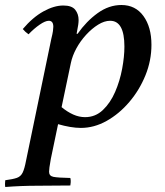

<svg xmlns="http://www.w3.org/2000/svg" viewBox="-78 -500 659 767"><path d="M154 -4 125 135Q121 157 119.5 168.5Q118 180 118 186Q118 203 135.5 206.5Q153 210 203 211Q205 219 204.5 227.5Q204 236 203 241Q135 242 71 242Q7 242 -57 247Q-58 242 -58 234Q-58 226 -57 220Q-26 216 -10.5 210.5Q5 205 12.5 189.5Q20 174 26 142L127 -345Q132 -365 133.5 -376Q135 -387 135 -393Q135 -417 117 -417Q103 -417 80.5 -401.5Q58 -386 36 -363Q29 -368 23.5 -373Q18 -378 13 -384Q53 -431 95.5 -454.5Q138 -478 175 -478Q209 -478 222.5 -461Q236 -444 236 -420Q236 -412 234.5 -401Q233 -390 228 -365H232Q267 -415 312 -447.5Q357 -480 407 -480Q463 -480 495 -436Q527 -392 527 -321Q527 -258 503 -199Q479 -140 438.5 -92.5Q398 -45 348 -17Q298 11 245 11Q225 11 201.5 7Q178 3 154 -4ZM205 -248 168 -72Q191 -53 214.5 -42.5Q238 -32 262 -32Q303 -32 333 -60.5Q363 -89 382 -133Q401 -177 410 -225.5Q419 -274 419 -314Q419 -417 362 -417Q339 -417 314 -401.5Q289 -386 266 -361Q243 -336 227 -306.5Q211 -277 205 -248Q205 -248 205 -248Z"/></svg>

Font: Tiro Bangla
Style: Italic
Weight: 400
Italic angle: -11°
Designer: Bangla: John Hudson & Fiona Ross, assisted by Neelakash Kshetrimayum. Latin: John Hudson with Paul Hanslow, assisted by 
Foundry: Tiro Typeworks Ltd.
Version: Version 1.60